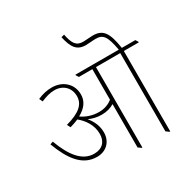

<svg xmlns="http://www.w3.org/2000/svg" viewBox="-193 -1063 1230 1247"><g transform="rotate(-30 422.0 -439.5)"><path d="M239 -89C309 -89 356 -137 356 -205C356 -251 340 -291 307 -332C335 -319 367 -311 401 -311C440 -311 472 -321 496 -336V-11L518 5H523V-598H705V-11L727 5H732V-598H844V-603L832 -622H731C712 -745 683 -786 607 -786C584 -786 558 -782 533 -782C482 -782 463 -813 449 -884L426 -878C445 -792 472 -754 539 -754C561 -754 588 -758 613 -758C668 -758 688 -731 708 -622H383V-617L395 -598H496V-369C469 -347 435 -335 395 -335C348 -335 302 -350 268 -375C325 -406 350 -446 350 -493C350 -528 338 -560 317 -582C291 -611 252 -627 207 -627C171 -627 136 -619 100 -603L112 -578C150 -594 182 -603 213 -603C277 -603 322 -560 322 -497C322 -437 280 -397 172 -367L185 -342C209 -349 230 -356 248 -364C291 -329 328 -277 328 -210C328 -153 294 -116 233 -116C144 -116 84 -195 38 -319L16 -311C66 -178 130 -89 239 -89Z"/></g></svg>

Font: Noto Serif Devanagari SemiCondensed Thin
Style: Regular
Weight: 100
Width: 4
Designer: Universal Thirst, Indian Type Foundry and the Monotype Design Team
Foundry: Monotype Imaging Inc.
Version: Version 2.004